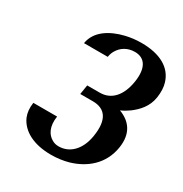

<svg xmlns="http://www.w3.org/2000/svg" viewBox="-170 -849 939 987"><g transform="rotate(30 299.5 -355.5)"><path d="M59 -176C54 -144 57 -116 67 -92C95 -29 166 10 271 10C307 10 342 5 374 -4C462 -30 540 -91 557 -199C571 -288 531 -340 464 -365C482 -373 499 -383 514 -394C551 -422 587 -460 596 -518C601 -551 600 -581 592 -606C569 -681 497 -721 387 -721C355 -721 323 -717 294 -710C215 -691 143 -648 131 -572H272C274 -586 278 -598 285 -610C304 -643 338 -664 381 -664C441 -664 470 -618 457 -533C443 -442 396 -392 329 -392H254L245 -336H320C393 -336 430 -289 413 -184C399 -95 346 -47 283 -47C268 -47 256 -50 244 -57C213 -74 190 -112 200 -176Z"/></g></svg>

Font: Aerodynamic
Style: Obl
Weight: 500
Designer: Google
Version: Version 2.000980; 2014